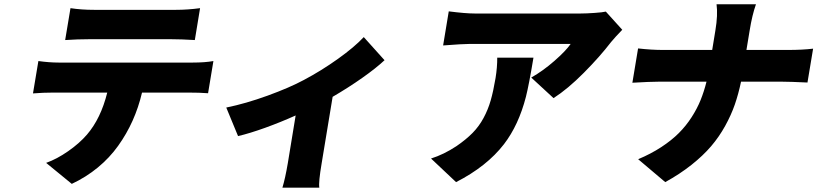

<svg xmlns="http://www.w3.org/2000/svg" viewBox="-20 -786 3815 896"><path d="M159.1 -501.1Q210.6 -494 253.9 -494H879.6Q936.4 -494 975.9 -501.1L951 -350.9Q912.6 -354 856.5 -354H642.8Q626.4 -284.4 598.7 -222.7Q571 -160.9 531.2 -105.3Q491.5 -49.7 436.6 -4.4Q381.7 40.8 315 72.1L195.3 -25.9Q245.4 -43.7 297.9 -80.3Q350.5 -116.8 386 -158Q450.6 -233.3 480.5 -354H230.5Q182.2 -354 133.9 -350.1ZM284.1 -599.1 308.9 -747.9Q359.7 -740.1 418.7 -740.1H801.5Q855.8 -740.1 913.7 -747.9L889.2 -599.1Q824.2 -603 778.8 -603H396Q343.4 -603 284.1 -599.1Z M1677.6 -612.9 1774.5 -505Q1735.1 -468 1670.3 -422.4Q1605.5 -376.8 1532.3 -334.2L1481.2 -24.9Q1465.9 65.3 1470.2 89.8H1297.9Q1311.1 46.5 1323.2 -24.9L1359.7 -247.2Q1290.1 -215.9 1217.3 -189.6Q1144.5 -163.4 1090.9 -150.9L1035.9 -284.1Q1126.8 -302.6 1229.2 -339.8Q1331.7 -377.1 1398.4 -413Q1480.1 -456.3 1557.2 -511.4Q1634.2 -566.4 1677.6 -612.9Z M2300.4 -517H2469.5Q2448.5 -390.3 2434.3 -334.2Q2400.2 -202.1 2332 -113.3Q2252.1 -9.6 2108.3 63.9L1991.5 -46.2Q2051.1 -65 2110.1 -104Q2154.8 -134.6 2185.2 -165.5Q2215.6 -196.4 2236.5 -235.3Q2257.5 -274.1 2269.9 -317.3Q2282.3 -360.4 2292.6 -421.9Q2300.8 -473 2300.4 -517ZM2807.2 -731.9 2883.9 -647Q2852.3 -614.7 2831.7 -589.8Q2779.1 -521.3 2704.5 -446.2Q2630 -371.1 2563.2 -328.1L2459.2 -424Q2514.2 -455.3 2567.3 -501.8Q2620.4 -548.3 2643.1 -581H2171.2Q2140.3 -581 2047.9 -573.9L2074.2 -733Q2152.3 -723 2194.6 -723H2690.7Q2716.3 -723 2754.4 -725.7Q2792.6 -728.3 2807.2 -731.9Z M3052.9 -404.8Q3015.6 -404.8 2931.1 -399.9L2957.7 -560Q3020.2 -552.9 3073.5 -552.9H3303.6L3318.5 -644.2Q3330.6 -716.3 3323.9 -766H3507.8Q3490.1 -716.3 3478.3 -643.1L3463.4 -552.9H3656.6Q3724.8 -552.9 3774.5 -558.9L3748.2 -400.9Q3664.8 -404.8 3631 -404.8H3438.2Q3426.1 -347.3 3409.1 -298.1Q3392 -248.9 3364 -198.2Q3335.9 -147.4 3298.5 -103.5Q3261 -59.7 3206.9 -16.7Q3152.7 26.3 3084.5 63.9L2958.1 -43Q3017.4 -67.8 3065.7 -99.4Q3114 -131 3147.9 -165Q3181.8 -198.9 3207.7 -239.3Q3233.7 -279.8 3249.6 -319.4Q3265.6 -359 3277 -404.8Z"/></svg>

Font: Karasuma Gothic
Style: Italic
Weight: 900
Italic angle: -9.39999°
Designer: Rasmus Andersson / Ryoko Nishizuka
Foundry: Genbu
Version: Version 1.00